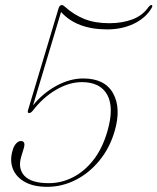

<svg xmlns="http://www.w3.org/2000/svg" viewBox="-20 -731 624 761"><path d="M30 -135Q34.5 -152 43.8 -162Q53 -172 62.5 -172Q82.5 -172 74.5 -144.5L64 -109.5Q50 -62.5 77.2 -33.8Q104.5 -5 174 -5Q222.5 -5 268 -27.8Q313.5 -50.5 349.5 -96Q385.5 -141.5 405.5 -210Q433 -304.5 405.2 -355Q377.5 -405.5 304.5 -405.5Q254 -405.5 202.2 -375.2Q150.5 -345 111 -293.5Q102.5 -283 96 -283Q87.5 -283 91 -294L212 -697.5Q216 -711 225 -711Q230.5 -711 237 -704.5Q272 -673 313.8 -656Q355.5 -639 413 -639Q464.5 -639 505 -654.2Q545.5 -669.5 568.5 -703Q577.5 -713.5 582 -710.5Q583.5 -709.5 583.8 -706.8Q584 -704 579.5 -697Q556 -658.5 509.5 -636.5Q463 -614.5 405 -614.5Q284 -614.5 222 -683.5L111 -313.5Q149 -361 202.8 -390.5Q256.5 -420 310 -420Q395.5 -420 428.2 -361.2Q461 -302.5 434.5 -211.5Q415 -144.5 374.2 -94.8Q333.5 -45 279.8 -17.8Q226 9.5 167 9.5Q113 9.5 78.2 -10Q43.5 -29.5 30.8 -62.5Q18 -95.5 30 -135Z"/></svg>

Font: Fraunces 144pt Soft Thin
Style: Italic
Weight: 100
Italic angle: -16°
Version: Version 1.000;[0bf87f6ff]